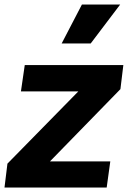

<svg xmlns="http://www.w3.org/2000/svg" viewBox="-43 -833 568 853"><path d="M-23 0 -10 -106 305 -427H50L67 -544H505L492 -437L179 -116H447L431 0ZM231 -640 321 -813H491L360 -640Z"/></svg>

Font: Plus Jakarta Sans
Style: Bold Italic
Weight: 700
Italic angle: -8°
Designer: Gumpita Rahayu
Foundry: Tokotype
Version: Version 2.071; ttfautohint (v1.8.4.7-5d5b);gftools[0.9.29]